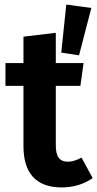

<svg xmlns="http://www.w3.org/2000/svg" viewBox="-20 -807 427 843"><path d="M381 -772 327 -564 249 -576 271 -787ZM338 -115 387 -25Q328 16 249 16Q83 14 83 -166V-430H4V-530H83V-646L225 -663V-530H347L333 -430H225V-169Q225 -131 238 -114Q251 -97 278 -97Q305 -97 338 -115Z"/></svg>

Font: Fira Sans SemiBold
Style: Regular
Weight: 600
Designer: bBox Type GmbH & Carrois Corporate GbR & Edenspiekermann AG
Foundry: bBox Type GmbH & Carrois Corporate GbR & Edenspiekermann AG
Version: Version 4.301;PS 004.301;hotconv 1.0.88;makeotf.lib2.5.64775